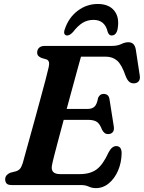

<svg xmlns="http://www.w3.org/2000/svg" viewBox="-20 -931 724 966"><path d="M386.5 0H39Q19.5 0 12.8 -8.2Q6 -16.5 6 -29Q6 -40.5 13.2 -49Q20.5 -57.5 32 -62L59.5 -69Q73 -73 80.5 -81.8Q88 -90.5 94.5 -110.5Q98 -123 107.2 -156.8Q116.5 -190.5 129.5 -237.2Q142.5 -284 156.8 -336Q171 -388 184.5 -437.8Q198 -487.5 208.5 -527Q219 -566.5 223.5 -587Q229 -608.5 226 -619Q223 -629.5 212.5 -632.5L188.5 -639.5Q180 -643 173.5 -649.2Q167 -655.5 167 -666.5Q167 -681.5 176.8 -690.8Q186.5 -700 206 -700H542.5Q571 -700 589.8 -709.2Q608.5 -718.5 626 -718.5Q656.5 -718.5 663 -683L683 -552Q686 -534 679.2 -524Q672.5 -514 658.5 -512Q643 -510 631.8 -518.2Q620.5 -526.5 611.5 -550Q592.5 -605.5 569.5 -625.8Q546.5 -646 511 -646H387.5Q380.5 -621.5 369.2 -580Q358 -538.5 344 -487.5Q330 -436.5 315.5 -383H422.5Q442.5 -383 455 -394Q467.5 -405 473.5 -438.5Q482 -458.5 501 -458.5Q527.5 -458.5 531 -431L552.5 -295Q555.5 -275 547 -265.8Q538.5 -256.5 525 -256.5Q513.5 -256 506 -262.2Q498.5 -268.5 493.5 -278Q482 -308.5 466.8 -318.2Q451.5 -328 423 -328H300.5Q286.5 -276 274.2 -229.8Q262 -183.5 253.2 -149.8Q244.5 -116 242 -102Q231.5 -55 282.5 -55H381.5Q433.5 -55 465.8 -78.5Q498 -102 527 -165.5Q543.5 -196 564.5 -196Q592 -196 592 -159.5Q591 -112 573.8 -72.2Q556.5 -32.5 527.5 -8.5Q498.5 15.5 462 15.5Q443 15.5 426.5 7.8Q410 0 386.5 0ZM450.5 -831Q420 -831 395.5 -816Q371 -801 347.5 -770Q331 -752.5 318.5 -752.5Q307.5 -752.5 304 -761Q300.5 -769.5 306 -784Q325.5 -842.5 370.8 -876.8Q416 -911 472 -911Q528 -911 555.2 -876.8Q582.5 -842.5 571.5 -784Q565 -752.5 541 -752.5Q528.5 -752.5 522 -770Q508 -831 450.5 -831Z"/></svg>

Font: Fraunces 9pt Soft SemiBold
Style: Italic
Weight: 600
Italic angle: -16°
Version: Version 1.000;[b76b70a41]